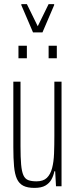

<svg xmlns="http://www.w3.org/2000/svg" viewBox="-20 -908 368 936"><path d="M148 8Q114 8 93.5 -2.5Q73 -13 62.5 -36Q52 -59 48.5 -97Q45 -135 45 -190V-510H80V-195Q80 -140 83 -106Q86 -72 94 -54Q102 -36 117.5 -30Q133 -24 158 -24Q191 -24 208.5 -41Q226 -58 234 -88.5Q242 -119 243.5 -159.5Q245 -200 245 -246V-510H280V0H253L249 -73H245Q241 -52 231 -33.5Q221 -15 201.5 -3.5Q182 8 148 8ZM70 -624V-685H111V-624ZM217 -624V-685H257V-624ZM141 -750 84 -883V-888H111L164 -780L217 -888H244V-883L187 -750Z"/></svg>

Font: Saira UltraCondensed Thin
Style: Regular
Weight: 250
Width: 1
Designer: Hector Gatti with collaboration of the Omnibus-Type team
Foundry: Omnibus-Type
Version: Version 1.101